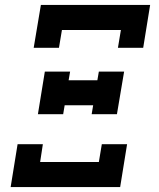

<svg xmlns="http://www.w3.org/2000/svg" viewBox="-20 -755 640 775"><path d="M218 -562H116L145 -735H586L558 -562H456L468 -634H230ZM133 -294 161 -466H263L257 -431H373L379 -466H481L452 -294H350L356 -330H241L235 -294ZM23 0 51 -173H153L142 -101H379L391 -173H493L465 0Z"/></svg>

Font: Iosevka Slab Extended
Style: Bold Italic
Weight: 700
Width: 7
Italic angle: -9°
Monospace: yes
Designer: Belleve Invis
Foundry: Belleve Invis
Version: Version 11.1.0; ttfautohint (v1.8.3)